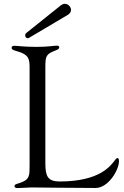

<svg xmlns="http://www.w3.org/2000/svg" viewBox="-20 -970 640 994"><path d="M214.8 -121.1V-620.4C214.8 -678.3 217.7 -689.3 264.9 -707.7C282.7 -714.8 286.6 -717.7 286.6 -724.8C286.6 -730.5 282.7 -733.7 274.5 -733.7C258.9 -733.7 230.8 -727.3 170.1 -727.3C100.9 -727.3 71.4 -733 54 -733C44.7 -733 40.1 -728.7 40.1 -722.3C40.1 -716.6 43.7 -712 59.3 -707.4C114.3 -691.4 133.2 -680.4 133.2 -626.4V-114.7C132.8 -61.1 136 -38.7 76.7 -21C62.1 -16.3 55.4 -15.3 55 -6.4C55.4 -1.1 59.3 3.9 68.9 3.6C81 3.9 102.6 1.8 141.7 0.4C214.1 0.7 349.1 3.2 475.1 3.2C540.1 3.2 595.9 -89.5 595.9 -134.6C595.9 -146.3 593.8 -151.6 588.1 -151.6C583.8 -151.6 579.5 -147.4 574.6 -140.3C551.8 -110.4 495.4 -30.5 288.4 -30.5C226.2 -30.5 215.6 -59.3 214.8 -121.1ZM110.4 -786.6C110.4 -778.8 116.1 -772 123.9 -772C126.4 -772 129.3 -773.4 131.7 -774.9L330.6 -892.8C342.7 -899.9 347.7 -909.4 347.7 -918.7C347.7 -934.7 332.7 -950.3 315.7 -950.3C308.6 -950.3 302.2 -947.4 295.1 -942.5L117.5 -800.4C112.2 -796.2 110.1 -791.2 110.4 -786.6Z"/></svg>

Font: Margiela Serif
Style: Regular
Weight: 400
Designer: Andreas Faust, Stefan Endress
Version: Version 1.002;FEAKit 1.0